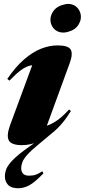

<svg xmlns="http://www.w3.org/2000/svg" viewBox="-20 -741 441 1000"><path d="M310.5 -716.5Q331.5 -723 349.5 -719.2Q367.5 -715.5 380.2 -703.2Q393 -691 398.5 -673Q407 -641.5 389.2 -613Q371.5 -584.5 333.5 -575Q313 -569 295 -572.8Q277 -576.5 264.2 -588.2Q251.5 -600 245.5 -618.5Q237 -650 255 -678.8Q273 -707.5 310.5 -716.5ZM254.5 -50.5 185 7.5Q144.5 40.5 124.2 62.8Q104 85 97.2 102Q90.5 119 90.5 135Q90.5 153 100.2 163.5Q110 174 131.5 174Q152.5 174 167.5 168.5Q182.5 163 200 151L206.5 161.5Q160.5 209.5 131.8 224.5Q103 239.5 75 239.5Q38.5 239.5 22 221.8Q5.5 204 5.5 177.5Q5.5 159 13 139.2Q20.5 119.5 47.2 91.8Q74 64 133 22.5L176 -8.5L180 -3Q158 6 136.8 10.5Q115.5 15 95 15Q40 15 26.2 -9.2Q12.5 -33.5 32.5 -89L166 -450.5L198.5 -402Q165 -405 140.8 -400.2Q116.5 -395.5 91.2 -377.2Q66 -359 29 -321L18 -330Q61 -393 105 -431.2Q149 -469.5 193 -487Q237 -504.5 279.5 -504.5Q335.5 -504.5 348.2 -482.8Q361 -461 343 -412L208 -42.5L151 -74.5Q177.5 -75 205.5 -80.8Q233.5 -86.5 266.5 -106.5Q299.5 -126.5 339.5 -170.5L349.5 -163Q327 -126.5 303.2 -98.5Q279.5 -70.5 254.5 -50.5Z"/></svg>

Font: Newsreader 60pt ExtraBold
Style: Italic
Weight: 800
Italic angle: -17°
Designer: Hugues Gentile
Foundry: Production Type
Version: Version 1.003